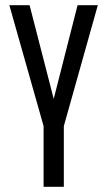

<svg xmlns="http://www.w3.org/2000/svg" viewBox="-20 -720 414 740"><path d="M94 -700 187 -339 279 -700H357L226 -234V0H148V-234L16 -700Z"/></svg>

Font: Pathway Gothic One
Style: Regular
Weight: 400
Version: Version 1.003; ttfautohint (v1.8.4.7-5d5b);gftools[0.9.26]